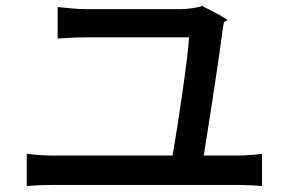

<svg xmlns="http://www.w3.org/2000/svg" viewBox="-20 -693 980 653"><path d="M362 -164H158C131 -164 100 -166 71 -170V-60C102 -63 132 -64 158 -64H474H790C809 -64 846 -63 871 -60V-170C848 -167 820 -164 790 -164H673C690 -269 727 -508 738 -597C739 -601 740 -607 741 -614C743 -624 751 -620 752 -625C753 -629 706 -653 667 -673C654 -667 618 -662 597 -662C534 -662 323 -662 272 -662C241 -662 205 -666 176 -669V-562C207 -564 237 -566 273 -566C323 -566 545 -566 623 -566C620 -501 585 -268 567 -164Z"/></svg>

Font: GenSekiGothic2 TW M
Style: Regular
Weight: 500
Version: Version 2.100;PS 2.1;hotconv 16.6.51;makeotf.lib2.5.65220 DE